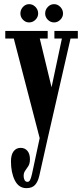

<svg xmlns="http://www.w3.org/2000/svg" viewBox="-20 -676 404 946"><path d="M110 251Q72.5 251 53.2 212.8Q34 174.5 34 119Q34 86.5 47 69.5Q60 52.5 81.5 52.5Q102.5 52.5 115 67.2Q127.5 82 127.5 108.5Q127.5 129.5 119.8 142Q112 154.5 104.2 165Q96.5 175.5 96.5 191Q96.5 203 101.2 211.5Q106 220 115.5 220Q123 220 127.8 211.8Q132.5 203.5 137.5 182L175.5 4.5L48 -486H6V-523.5H215V-486H176L234 -246L285 -486H248V-523.5H363.5V-486H327.5L215.5 3.5L173.5 190.5Q167 219 152.8 235Q138.5 251 110 251ZM246.5 -565.5Q228.5 -565.5 215.5 -578.8Q202.5 -592 202.5 -609.5Q202.5 -628 215.5 -641.8Q228.5 -655.5 246.5 -655.5Q264 -655.5 277.2 -641.8Q290.5 -628 290.5 -609.5Q290.5 -592 277.2 -578.8Q264 -565.5 246.5 -565.5ZM123.5 -565.5Q106 -565.5 93.2 -578.8Q80.5 -592 80.5 -609.5Q80.5 -628 93.2 -641.8Q106 -655.5 123.5 -655.5Q141.5 -655.5 154.8 -641.8Q168 -628 168 -609.5Q168 -592 154.8 -578.8Q141.5 -565.5 123.5 -565.5Z"/></svg>

Font: Imbue 10pt
Style: Bold
Weight: 700
Designer: Tyler Finck
Foundry: Etcetera Type Company
Version: Version 1.102; ttfautohint (v1.8.3)